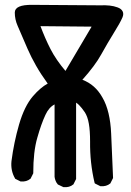

<svg xmlns="http://www.w3.org/2000/svg" viewBox="-20 -772 540 792"><path d="M240.7 -0.5 220.2 -10.3 218.8 -10.7 218.3 -11.7Q215.3 -15.1 213.1 -18.6Q210.9 -22 209.5 -25.9Q208 -29.8 206.8 -33.9Q205.6 -38.1 205.1 -42.5V-43V-341.3Q181.6 -329.1 167.5 -298.3Q149.9 -260.7 133.8 -203.6Q117.2 -146.5 117.2 -58.6V-57.1L116.7 -56.2L106.9 -36.6L106.4 -35.2L105.5 -34.7Q89.8 -21.5 65.9 -23.4H64.9L64 -23.9L44.4 -33.7L42.5 -34.7L42 -36.1Q23.4 -67.9 27.3 -106.9Q37.1 -183.6 58.6 -258.3Q80.6 -334 115.7 -375Q131.3 -393.1 146.7 -406.2Q162.1 -419.4 176.8 -427.2Q149.4 -464.8 128.9 -500.7Q108.4 -536.6 93.8 -570.3Q64 -640.1 52.7 -665.5Q41 -691.9 41 -720.2Q41 -752.9 113.3 -752L393.6 -750Q415 -751 432.4 -749Q449.7 -747.1 464.4 -741.7Q480 -736.3 485.6 -725.6Q491.2 -714.8 485.4 -700.7Q475.1 -676.8 449.2 -635.7Q423.8 -594.7 397.5 -547.4Q372.6 -502 319.8 -442.9Q372.6 -423.3 402.3 -370.1Q410.6 -356 417 -339.4Q423.3 -322.8 427.7 -304.2Q432.1 -285.6 434.8 -264.9Q437.5 -244.1 438.5 -221.2L446.3 -39.6V-37.6L445.8 -36.6L436 -17.1L435.5 -15.6L434.6 -15.1Q418.9 -2 395 -3.9H394L393.1 -4.4L373.5 -14.2L371.1 -15.6L370.1 -18.1Q350.6 -100.1 351.6 -188.5Q351.6 -210.4 350.3 -228.8Q349.1 -247.1 346.4 -262.2Q343.8 -277.3 339.6 -288.8Q335.4 -300.3 330.1 -308.6Q323.7 -317.9 317.6 -325.7Q311.5 -333.5 305.7 -339.1Q299.8 -344.7 293.9 -348.6V-35.2V-33.7L293.5 -32.7L283.7 -13.2L283.2 -11.7L282.2 -11.2Q266.6 2 242.7 0H241.7ZM357.9 -662.1 147 -664.1Q165.5 -614.3 188.5 -569.3Q211.4 -524.9 250 -479.5Z"/></svg>

Font: NaikaiFont
Style: SemiBold
Weight: 600
Version: Version 1.89